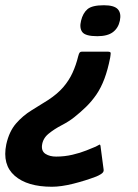

<svg xmlns="http://www.w3.org/2000/svg" viewBox="-46 -517 528 732"><path d="M365 -320Q376 -320 376 -314.5Q376 -309 374 -297Q365 -251 352 -216.5Q339 -182 321.5 -156.5Q304 -131 282.5 -110Q261 -89 237 -70Q217 -54 189 -39.5Q161 -25 139 -7Q117 11 114 38Q112 60 128 70Q144 80 168 80Q200 80 230 73Q260 66 283.5 56.5Q307 47 319 42Q329 37 333 34.5Q337 32 338 46L349 129Q351 139 340 146Q329 153 321 156Q279 172 233 183.5Q187 195 152 195Q58 195 10 153Q-38 111 -22 33Q-11 -16 15 -46Q41 -76 74.5 -96.5Q108 -117 138 -136Q173 -159 195 -184.5Q217 -210 230.5 -239.5Q244 -269 252 -302Q255 -314 258 -317Q261 -320 266 -320ZM411 -438Q405 -410 384.5 -394.5Q364 -379 325 -379Q280 -379 268 -394.5Q256 -410 263 -438Q270 -467 287.5 -482Q305 -497 350 -497Q389 -497 403 -482Q417 -467 411 -438Z"/></svg>

Font: Glory ExtraBold
Style: Italic
Weight: 800
Italic angle: -12°
Version: Version 1.011